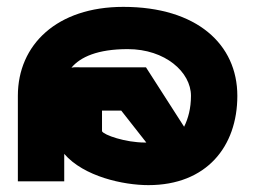

<svg xmlns="http://www.w3.org/2000/svg" viewBox="-20 -528 737 559"><path d="M412 11C581 11 671 -101 671 -249C671 -399 553 -508 339 -508C146 -508 32 -398 32 -249V0H167V-80C224 -14 339 11 412 11ZM352 -385C461 -385 536 -318 536 -249C536 -213 528 -183 516 -159L405 -332H214C206 -332 198 -333 188 -331C214 -362 264 -385 352 -385ZM402 -113C345 -113 282 -135 277 -146V-206H333L406 -113Z"/></svg>

Font: Charger
Style: Hemi
Weight: 900
Designer: Jasper
Foundry: Cannot Into Space Fonts
Version: Version 0.99